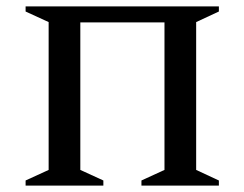

<svg xmlns="http://www.w3.org/2000/svg" viewBox="-20 -580 764 600"><path d="M60 0V-16L132 -49V-511L60 -544V-560H664V-544L593 -511V-49L664 -16V0H422V-16L494 -49V-510H231V-49L303 -16V0Z"/></svg>

Font: Spectral SC Medium
Style: Regular
Weight: 500
Designer: Jean-Baptiste Levee
Foundry: Production Type
Version: Version 2.001